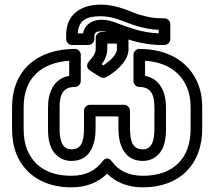

<svg xmlns="http://www.w3.org/2000/svg" viewBox="-20 -773 929 828"><path d="M596 -15C530.5 -15 488.7 -40.6 462.2 -76.8C460.7 -78.8 443.1 -104.6 422.1 -77.2C394.1 -40.4 353.8 -15 288 -15C184 -15 124.2 -61 97.2 -127.4C87.3 -151.8 82 -181.2 82 -216V-311C82 -436.6 158 -502.2 278.4 -511.1V-445.9C211.3 -434 187.1 -374.1 187.1 -311V-216C187.1 -174.2 193.9 -139.8 213.4 -115C231.7 -91.7 258.3 -79 288 -79C373.7 -79 392.2 -157.3 392.2 -218V-271H490.7V-218C490.7 -151.7 514.1 -79 596 -79C625.7 -79 652.2 -91.8 670.3 -115.3C689.3 -140 695.8 -174.3 695.8 -216V-311C695.8 -374.2 670.7 -433.9 605.6 -445.8V-511.1C701 -504.3 757.9 -461.1 785.4 -398.4C796.3 -373.8 802 -344.9 802 -311V-216C802 -87.6 725.1 -15 596 -15ZM32 -311V-216C32 -176.2 38.1 -140.2 50.9 -108.6C85.8 -22.6 167.3 35 288 35C354.6 35 404.8 12.3 441.8 -24C477.6 11.6 529.5 35 596 35C755.2 35 852 -64.9 852 -216V-311C852 -350.5 845.3 -386.6 831.2 -418.6C792.6 -506.3 705.7 -562 580.6 -562C569.9 -562 555.6 -552.1 555.6 -537V-423C555.6 -412.3 565.5 -398 580.6 -398C627 -398 645.8 -370.5 645.8 -311V-216C645.8 -179.1 638.8 -156.3 630.6 -145.7C621.5 -133.9 611.8 -129 596 -129C556.5 -129 540.7 -156.3 540.7 -218V-296C540.7 -306.7 530.8 -321 515.7 -321H367.2C356.5 -321 342.2 -311.1 342.2 -296V-218C342.2 -159 329.1 -129 288 -129C272.3 -129 262.1 -133.9 252.6 -146C244.3 -156.6 237.1 -179.1 237.1 -216V-311C237.1 -370.9 255.6 -398 303.4 -398C314.1 -398 328.4 -407.9 328.4 -423V-537C328.4 -547.7 318.5 -562 303.4 -562C138.9 -562 32 -468.3 32 -311ZM315.4 -629C318.1 -680.3 346.2 -703 414.5 -703C473.6 -703 514.6 -677.3 571.3 -660.5C598.1 -652.6 630.5 -645.7 664.5 -644.3V-629.2C589.7 -631.8 532.8 -655.5 474.3 -677C454.8 -684.1 435.5 -688 416.7 -688C378.3 -688 345.1 -667.3 338.1 -629ZM265.2 -622V-604C265.2 -593.3 275.1 -579 290.2 -579H361.7C372.4 -579 386.7 -588.9 386.7 -604V-613C386.7 -631.1 392.2 -638 416.7 -638C428.7 -638 442 -635.5 457 -630C517 -608 585.7 -579 677.4 -579H689.5C700.2 -579 714.5 -588.9 714.5 -604V-669C714.5 -679.7 704.6 -694 689.5 -694H678.5C643 -694 613.3 -700.3 585.5 -708.5C538.4 -722.4 488.1 -753 414.5 -753C327.7 -753 265.2 -710.2 265.2 -622ZM426 -491.3 418.6 -496C431.5 -513.4 442.8 -535.2 442.8 -564V-585H484.1V-561C484.1 -534.2 446.5 -504.6 426 -491.3ZM362.3 -506.1C348 -488.9 359.6 -474.3 368.1 -468.9L412.1 -440.9C418.6 -436.8 429 -435.6 437.2 -439.9C459.2 -451.6 481.9 -468.8 498.8 -487C512.4 -501.6 534.1 -527 534.1 -561V-610C534.1 -620.7 524.2 -635 509.1 -635H417.8C407.1 -635 392.8 -625.1 392.8 -610V-564C392.8 -541.8 382 -529.5 362.3 -506.1Z"/></svg>

Font: Asimov
Style: WidOu
Weight: 500
Designer: Google
Version: Version 2.000980; 2014